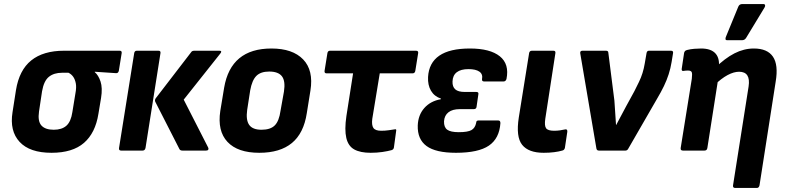

<svg xmlns="http://www.w3.org/2000/svg" viewBox="-20 -745 3887 950"><path d="M235 11Q127 11 77 -43Q27 -97 42 -190L59 -299Q75 -398 134.5 -446Q194 -494 297 -494H572Q584 -494 582 -482L568 -395Q565 -382 554 -383L449 -390V-388Q467 -373 477.5 -341.5Q488 -310 480 -260L467 -182Q452 -87 395.5 -38Q339 11 235 11ZM246 -103Q286 -103 308.5 -123Q331 -143 338 -190L353 -282Q359 -313 355 -333Q351 -353 342 -365.5Q333 -378 319 -385H287Q247 -385 222 -365Q197 -345 188 -293L173 -193Q166 -145 185 -124Q204 -103 246 -103Z M882 0Q872 0 868 -7L748 -242Q745 -250 750 -258L926 -487Q930 -494 942 -494H1066Q1074 -494 1074.5 -490Q1075 -486 1070 -480L889 -252L1010 -15Q1013 -9 1010.5 -4.5Q1008 0 1000 0ZM579 0Q567 0 569 -13L644 -482Q646 -494 657 -494H764Q776 -494 774 -482L700 -13Q697 0 686 0Z M1263 11Q1156 11 1105.5 -43Q1055 -97 1070 -196L1089 -311Q1122 -505 1323 -505Q1428 -505 1480 -451Q1532 -397 1516 -297L1498 -185Q1483 -86 1424.5 -37.5Q1366 11 1263 11ZM1274 -103Q1318 -103 1339.5 -124.5Q1361 -146 1368 -197L1385 -292Q1393 -344 1375 -367.5Q1357 -391 1312 -391Q1270 -391 1248.5 -369.5Q1227 -348 1218 -298L1203 -201Q1196 -151 1213 -127Q1230 -103 1274 -103Z M1814 11Q1763 11 1733 -5.5Q1703 -22 1693.5 -62.5Q1684 -103 1694 -171L1727 -382H1596Q1584 -382 1586 -395L1600 -482Q1602 -494 1613 -494H2038Q2051 -494 2049 -482L2035 -395Q2033 -382 2021 -382H1859L1822 -157Q1818 -126 1827.5 -112Q1837 -98 1866 -98Q1885 -98 1902.5 -100.5Q1920 -103 1933 -105Q1943 -108 1940 -96L1929 -15Q1928 -10 1925.5 -7Q1923 -4 1917 -2Q1899 3 1872 7Q1845 11 1814 11Z M2236 11Q2136 11 2090.5 -22.5Q2045 -56 2047 -124Q2049 -176 2079.5 -210.5Q2110 -245 2161 -254L2162 -257Q2129 -268 2112.5 -296Q2096 -324 2098 -364Q2102 -434 2153.5 -469.5Q2205 -505 2305 -505Q2405 -505 2453 -466.5Q2501 -428 2486 -354Q2482 -342 2472 -342H2375Q2364 -342 2365 -353Q2370 -378 2352 -390.5Q2334 -403 2298 -403Q2260 -403 2240 -387.5Q2220 -372 2219 -342Q2218 -316 2232.5 -303Q2247 -290 2280 -290H2337Q2349 -290 2347 -279L2338 -217Q2337 -205 2324 -205H2255Q2219 -205 2199 -189.5Q2179 -174 2177 -145Q2176 -116 2192.5 -103.5Q2209 -91 2250 -91Q2295 -91 2313 -101.5Q2331 -112 2336 -137Q2336 -149 2348 -149H2445Q2456 -149 2456 -136Q2451 -60 2399 -24.5Q2347 11 2236 11Z M2670 11Q2595 11 2563.5 -28.5Q2532 -68 2547 -164L2598 -482Q2600 -494 2612 -494H2718Q2730 -494 2728 -482L2678 -157Q2673 -123 2682 -110.5Q2691 -98 2722 -98Q2736 -98 2750.5 -100Q2765 -102 2778 -105Q2788 -106 2787 -93L2775 -13Q2772 -2 2762 0Q2745 5 2721.5 8Q2698 11 2670 11Z M2943 0Q2933 0 2931 -10L2851 -481Q2849 -494 2862 -494H2978Q2990 -494 2990 -484L3020 -247Q3022 -217 3024 -187.5Q3026 -158 3028 -127H3029Q3041 -150 3053.5 -173Q3066 -196 3078 -219L3119 -294Q3131 -318 3141.5 -339.5Q3152 -361 3159 -383.5Q3166 -406 3170 -430L3179 -482Q3181 -494 3191 -494H3300Q3313 -494 3310 -481L3303 -438Q3298 -407 3288.5 -377.5Q3279 -348 3265 -319Q3251 -290 3232 -258L3089 -10Q3084 0 3075 0Z M3618 185Q3605 185 3607 172L3684 -317Q3695 -390 3637 -390Q3611 -390 3580 -373.5Q3549 -357 3513 -322L3516 -407Q3567 -457 3614 -481Q3661 -505 3710 -505Q3777 -505 3804.5 -464.5Q3832 -424 3818 -341L3738 172Q3735 185 3725 185ZM3359 0Q3346 0 3348 -13L3403 -355Q3406 -380 3402.5 -388Q3399 -396 3384 -396Q3378 -396 3372.5 -395.5Q3367 -395 3361 -394Q3352 -393 3353 -404L3365 -484Q3367 -490 3370 -493Q3373 -496 3381 -498Q3397 -502 3415 -503.5Q3433 -505 3449 -505Q3499 -505 3521 -479.5Q3543 -454 3536 -405L3532 -383L3534 -358L3480 -13Q3478 0 3466 0ZM3577 -546Q3571 -546 3570 -550.5Q3569 -555 3571 -561L3633 -712Q3636 -719 3641 -722Q3646 -725 3653 -725H3756Q3764 -725 3765.5 -720Q3767 -715 3763 -708L3672 -558Q3665 -546 3651 -546Z"/></svg>

Font: Sofia Sans Semi Condensed ExtraBold
Style: Italic
Weight: 800
Italic angle: -9°
Version: Version 4.100